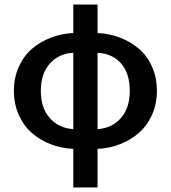

<svg xmlns="http://www.w3.org/2000/svg" viewBox="-20 -645 750 843"><path d="M301.8 -78.1V-413.1Q238.3 -410.2 198.7 -365.7Q159.2 -321.3 159.2 -246.1Q159.2 -170.9 198.7 -126.5Q238.3 -82 301.8 -78.1ZM549.8 -246.1Q549.8 -322.8 511.5 -366.5Q473.1 -410.2 408.2 -413.1V-78.1Q471.7 -82 510.7 -126.5Q549.8 -170.9 549.8 -246.1ZM301.8 178.2V8.8Q250 6.3 203.4 -11.5Q156.7 -29.3 120.4 -60.8Q84 -92.3 62.5 -140.4Q41 -188.5 41 -246.1Q41 -303.7 62.5 -351.6Q84 -399.4 120.4 -430.7Q156.7 -461.9 203.4 -479.7Q250 -497.6 301.8 -500V-625H408.2V-500Q460.4 -497.6 507.1 -479.7Q553.7 -461.9 590.1 -430.7Q626.5 -399.4 647.7 -351.8Q668.9 -304.2 668.9 -246.1Q668.9 -188.5 647.2 -140.4Q625.5 -92.3 588.9 -60.8Q552.2 -29.3 505.9 -11.5Q459.5 6.3 408.2 8.8V178.2Z"/></svg>

Font: Toshiba Sans Medium
Style: Regular
Weight: 500
Designer: Paul D. Hunt
Foundry: Toshiba Corporation
Version: Version 2.020;PS 2.0;hotconv 1.0.86;makeotf.lib2.5.63406